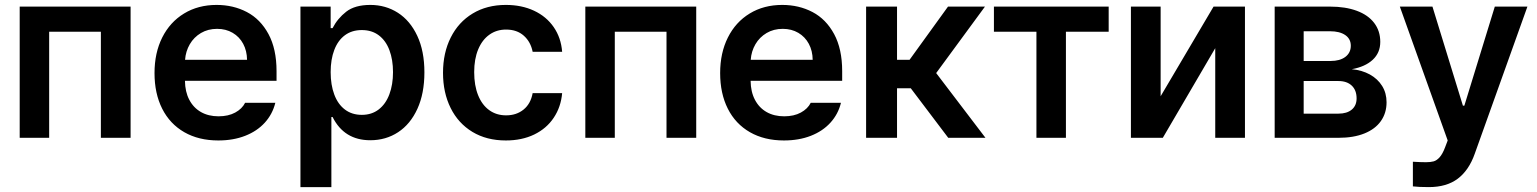

<svg xmlns="http://www.w3.org/2000/svg" viewBox="-20 -557 6212 776"><path d="M59.6 -530.3H507.8V0H387.7V-428.7H178.7V0H59.6Z M604.5 -261.7Q604.5 -343.3 635.7 -405.5Q667 -467.8 723.9 -502.4Q780.8 -537.1 855.5 -537.1Q922.9 -537.1 977.8 -508.3Q1032.7 -479.5 1065.2 -419.2Q1097.7 -358.9 1097.7 -269.5V-230.5H727.5Q728 -186 745.1 -153.6Q762.2 -121.1 792.5 -104Q822.8 -86.9 863.3 -86.9Q902.8 -86.9 930.7 -102.1Q958.5 -117.2 970.7 -141.6H1092.8Q1081.5 -95.7 1050.3 -61.3Q1019 -26.9 970.9 -8.1Q922.9 10.7 862.3 10.7Q783.2 10.7 724.9 -22.7Q666.5 -56.2 635.5 -117.7Q604.5 -179.2 604.5 -261.7ZM978.5 -315.4Q978 -351.6 962.9 -379.9Q947.8 -408.2 920.4 -424.3Q893.1 -440.4 857.4 -440.4Q820.8 -440.4 792.2 -423.6Q763.7 -406.7 747.1 -378.2Q730.5 -349.6 728 -315.4Z M1194.3 -530.3H1316.4V-443.4H1324.2Q1344.2 -482.4 1379.4 -509.8Q1414.6 -537.1 1476.6 -537.1Q1538.6 -537.1 1588.1 -505.4Q1637.7 -473.6 1666.5 -412.1Q1695.3 -350.6 1695.3 -264.6Q1695.3 -179.2 1667 -117.2Q1638.7 -55.2 1589.1 -22.7Q1539.6 9.8 1476.6 9.8Q1371.1 9.8 1324.2 -84H1319.3V199.2H1194.3ZM1442.4 -92.8Q1482.4 -92.8 1510.7 -114.7Q1539.1 -136.7 1553.7 -175.8Q1568.4 -214.8 1568.4 -265.6Q1568.4 -315.4 1554 -354Q1539.6 -392.6 1511.2 -414.1Q1482.9 -435.5 1442.4 -435.5Q1402.3 -435.5 1374 -414.6Q1345.7 -393.6 1331.1 -355.2Q1316.4 -316.9 1316.4 -265.6Q1316.4 -213.9 1331.1 -174.8Q1345.7 -135.7 1374 -114.3Q1402.3 -92.8 1442.4 -92.8Z M1770.5 -262.7Q1770.5 -343.3 1801.8 -405.5Q1833 -467.8 1890.4 -502.4Q1947.8 -537.1 2024.4 -537.1Q2088.4 -537.1 2138.4 -513.7Q2188.5 -490.2 2218 -447.3Q2247.6 -404.3 2252 -347.7H2132.8Q2125 -387.7 2097.2 -412.6Q2069.3 -437.5 2025.4 -437.5Q1986.8 -437.5 1957.8 -416.7Q1928.7 -396 1912.6 -357.2Q1896.5 -318.4 1896.5 -265.6Q1896.5 -211.4 1912.4 -172.1Q1928.2 -132.8 1957.3 -111.8Q1986.3 -90.8 2025.4 -90.8Q2067.4 -90.8 2096.2 -114.3Q2125 -137.7 2132.8 -180.7H2252Q2247.1 -124.5 2218 -81.1Q2189 -37.6 2139.2 -13.4Q2089.4 10.7 2024.4 10.7Q1946.8 10.7 1889.4 -23.9Q1832 -58.6 1801.3 -120.6Q1770.5 -182.6 1770.5 -262.7Z M2345.7 -530.3H2793.9V0H2673.8V-428.7H2464.8V0H2345.7Z M2890.6 -261.7Q2890.6 -343.3 2921.9 -405.5Q2953.1 -467.8 3010 -502.4Q3066.9 -537.1 3141.6 -537.1Q3209 -537.1 3263.9 -508.3Q3318.8 -479.5 3351.3 -419.2Q3383.8 -358.9 3383.8 -269.5V-230.5H3013.7Q3014.2 -186 3031.2 -153.6Q3048.3 -121.1 3078.6 -104Q3108.9 -86.9 3149.4 -86.9Q3189 -86.9 3216.8 -102.1Q3244.6 -117.2 3256.8 -141.6H3378.9Q3367.7 -95.7 3336.4 -61.3Q3305.2 -26.9 3257.1 -8.1Q3209 10.7 3148.4 10.7Q3069.3 10.7 3011 -22.7Q2952.6 -56.2 2921.6 -117.7Q2890.6 -179.2 2890.6 -261.7ZM3264.6 -315.4Q3264.2 -351.6 3249 -379.9Q3233.9 -408.2 3206.5 -424.3Q3179.2 -440.4 3143.6 -440.4Q3106.9 -440.4 3078.4 -423.6Q3049.8 -406.7 3033.2 -378.2Q3016.6 -349.6 3014.2 -315.4Z M3480.5 -530.3H3605.5V-315.4H3656.2L3811.5 -530.3H3960.9L3763.7 -261.7L3962.9 0H3812.5L3661.1 -200.2H3605.5V0H3480.5Z M3997.1 -530.3H4460.9V-428.7H4288.1V0H4168.9V-428.7H3997.1Z M4884.8 -530.3H5011.7V0H4891.6V-362.3L4679.7 0H4550.8V-530.3H4670.9V-168Z M5131.8 -530.3H5355.5Q5418 -530.3 5463.6 -513.4Q5509.3 -496.6 5533.9 -464.4Q5558.6 -432.1 5558.6 -387.7Q5558.6 -343.8 5528.1 -315.4Q5497.6 -287.1 5443.4 -277.3Q5484.9 -273.4 5516.6 -255.9Q5548.3 -238.3 5566.2 -209.5Q5584 -180.7 5584 -143.6Q5584 -100.1 5561 -67.6Q5538.1 -35.2 5494.4 -17.6Q5450.7 0 5389.6 0H5131.8ZM5462.9 -159.2Q5462.9 -192.4 5443.4 -210.9Q5423.8 -229.5 5389.6 -229.5H5249V-97.7H5389.6Q5423.8 -97.7 5443.4 -114Q5462.9 -130.4 5462.9 -159.2ZM5439.5 -372.1Q5439.5 -399.9 5417 -415.3Q5394.5 -430.7 5355.5 -430.7H5249V-310.5H5357.4Q5395.5 -310.5 5417.5 -327.1Q5439.5 -343.8 5439.5 -372.1Z M5690.4 196.3V96.7Q5721.7 98.6 5743.2 98.6Q5761.7 98.6 5774.2 95.2Q5786.6 91.8 5798.3 78.9Q5810.1 65.9 5820.3 39.1L5831.1 10.7L5637.7 -530.3H5769.5L5892.6 -129.9H5898.4L6021.5 -530.3H6153.3L5940.4 64.5Q5917 130.9 5872.1 165Q5827.1 199.2 5754.9 199.2Q5713.9 199.2 5690.4 196.3Z"/></svg>

Font: Pretendard SemiBold
Style: Regular
Weight: 600
Designer: Base glyphs from Inter by Rasmus Andersson; Hangeul glyphs from Noto Sans CJK(Source Han Sans) by Jang Soo-young and Kan
Foundry: Kil Hyung-jin
Version: Version 1.309